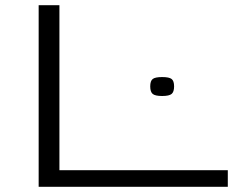

<svg xmlns="http://www.w3.org/2000/svg" viewBox="-20 -720 928 740"><path d="M129 0V-700H209V-64H858V0ZM559 -387Q559 -408 568.5 -415.5Q578 -423 605 -423Q632 -423 641.5 -415.5Q651 -408 651 -387Q651 -366 641.5 -358Q632 -350 605 -350Q578 -350 568.5 -358Q559 -366 559 -387Z"/></svg>

Font: Georama ExtraExtended Light
Style: Regular
Weight: 300
Width: 8
Designer: Jean-Baptiste Levee
Foundry: Production Type
Version: Version 1.000